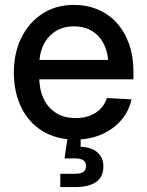

<svg xmlns="http://www.w3.org/2000/svg" viewBox="-20 -553 594 777"><path d="M284.7 11.7Q207.5 11.7 151.6 -22.9Q95.7 -57.6 65.9 -118.9Q36.1 -180.2 36.1 -259.8Q36.1 -339.4 66.9 -401.1Q97.7 -462.9 152.3 -498Q207 -533.2 278.3 -533.2Q331.5 -533.2 375.7 -514.6Q419.9 -496.1 452.1 -460.7Q484.4 -425.3 502.2 -375.2Q520 -325.2 520 -262.7V-231.9H85.4V-310.5H465.8L418.9 -286.1Q418.9 -335 402.1 -370.8Q385.3 -406.7 354 -426.5Q322.8 -446.3 279.3 -446.3Q236.3 -446.3 204.8 -426.5Q173.3 -406.7 156 -371.3Q138.7 -335.9 138.7 -289.1V-242.2Q138.7 -191.9 156.2 -154.3Q173.8 -116.7 206.8 -95.9Q239.7 -75.2 286.1 -75.2Q319.3 -75.2 344.7 -85.2Q370.1 -95.2 387.5 -113.5Q404.8 -131.8 412.6 -156.2L512.2 -150.9Q502 -103 470.2 -66.4Q438.5 -29.8 390.9 -9Q343.3 11.7 284.7 11.7ZM224.1 204.1V150.4H281.7Q305.7 150.4 316.9 142.8Q328.1 135.3 328.1 119.1Q328.1 103 316.9 95.5Q305.7 87.9 281.7 87.9H241.2L257.3 -22.9H306.6V0L306.2 41Q350.1 42.5 374.3 63.7Q398.4 85 398.4 120.6Q398.4 163.6 368.4 183.8Q338.4 204.1 284.7 204.1Z"/></svg>

Font: Inter 28pt Medium
Style: Regular
Weight: 500
Designer: Rasmus Andersson
Foundry: rsms
Version: Version 4.001;git-66647c0bb